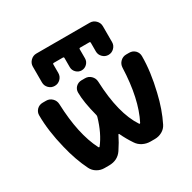

<svg xmlns="http://www.w3.org/2000/svg" viewBox="-173 -996 1155 1152"><g transform="rotate(-30 404.5 -420.0)"><path d="M283.2 -719.7Q276.4 -719.7 276.4 -712.9V-653.3Q276.4 -629.9 259.8 -613.3Q243.2 -596.7 219.7 -596.7Q196.3 -596.7 179.7 -613.3Q163.1 -629.9 163.1 -653.3V-762.7Q163.1 -786.1 180.2 -803.2Q197.3 -820.3 220.7 -820.3H590.8Q614.3 -820.3 631.3 -803.2Q648.4 -786.1 648.4 -762.7V-652.3Q648.4 -629.9 631.8 -613.3Q615.2 -596.7 592.3 -596.7Q569.3 -596.7 552.7 -613.3Q536.1 -629.9 536.1 -652.3V-712.9Q536.1 -719.7 529.3 -719.7H466.8Q459 -719.7 459 -712.9V-649.4Q459 -627.9 443.4 -612.3Q427.7 -596.7 406.2 -596.7Q384.8 -596.7 369.1 -612.3Q353.5 -627.9 353.5 -649.4V-712.9Q353.5 -719.7 345.7 -719.7ZM261.7 -148.4Q265.6 -141.6 270.5 -147.5Q319.3 -210 347.7 -308.6Q349.6 -315.4 347.7 -322.3Q320.3 -426.8 320.3 -492.2Q320.3 -513.7 335 -529.3Q351.6 -545.9 376 -545.9H399.4Q422.9 -545.9 439.9 -529.3Q457 -512.7 458 -488.3Q466.8 -263.7 543.9 -147.5Q544.9 -145.5 547.4 -145.5Q549.8 -145.5 551.8 -148.4Q618.2 -277.3 626 -488.3Q627 -512.7 644 -529.3Q661.1 -545.9 684.6 -545.9H705.1Q729.5 -545.9 746.1 -529.3Q761.7 -512.7 761.7 -490.2Q761.7 -382.8 730.5 -253.9Q707 -152.3 666 -70.3Q654.3 -46.9 630.9 -33.7Q607.4 -20.5 580.1 -20.5H549.8Q522.5 -20.5 498 -32.7Q473.6 -44.9 459 -67.4Q430.7 -109.4 410.2 -153.3Q409.2 -155.3 407.2 -155.3Q405.3 -155.3 404.3 -153.3Q382.8 -109.4 354.5 -67.4Q323.2 -20.5 262.7 -20.5H231.4Q204.1 -20.5 181.2 -34.2Q158.2 -47.9 146.5 -71.3Q106.4 -152.3 82 -253.9Q49.8 -383.8 49.8 -491.2Q49.8 -512.7 65.4 -529.3Q82 -545.9 106.4 -545.9H129.9Q153.3 -545.9 170.4 -529.3Q187.5 -512.7 188.5 -488.3Q196.3 -275.4 261.7 -148.4Z"/></g></svg>

Font: Gen Jyuu Gothic Bold
Style: Bold
Weight: 700
Designer: [Source Han Sans]
Ryoko NISHIZUKA  (kana & ideographs); Paul D. Hunt (Latin, Greek & Cyrillic); Wenlong ZHANG  (bopomofo
Version: Version 1.002.20150607